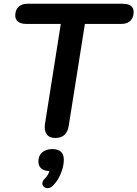

<svg xmlns="http://www.w3.org/2000/svg" viewBox="-20 -725 730 1020"><path d="M273 8Q242 8 228 -12Q214 -32 219 -67L303 -598H118Q91 -598 76 -610Q61 -622 61 -642Q61 -672 78.5 -688.5Q96 -705 125 -705H633Q660 -705 675 -694Q690 -683 690 -662Q690 -632 673 -615Q656 -598 626 -598H431L345 -56Q340 -25 322.5 -8.5Q305 8 273 8ZM260 262Q248 274 235 274.5Q222 275 213.5 268Q205 261 205 249Q205 237 218 224Q232 210 238.5 194.5Q245 179 247 163L248 184Q217 184 200.5 171Q184 158 184 133Q184 101 204.5 84Q225 67 258 67Q288 67 303.5 81Q319 95 319 123Q319 147 311.5 173Q304 199 291 222Q278 245 260 262Z"/></svg>

Font: Nunito ExtraLight
Style: Italic
Weight: 200
Italic angle: -9°
Designer: Vernon Adams
Foundry: Vernon Adams
Version: Version 3.602